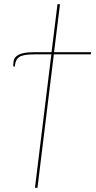

<svg xmlns="http://www.w3.org/2000/svg" viewBox="-20 -720 459 920"><path d="M227 -470 255.5 -700H267.5L239 -470H416.5L415.5 -459.5H238L159.5 180H147.5L226 -459.5H144Q117 -459.5 99.8 -456.5Q82.5 -453.5 72.2 -446.8Q62 -440 57.2 -428.5Q52.5 -417 50.5 -400.5H48Q46 -400.5 44.8 -401.8Q43.5 -403 43.5 -408Q43.5 -420 46.2 -431.2Q49 -442.5 59.5 -451.2Q70 -460 90.2 -465Q110.5 -470 145.5 -470Z"/></svg>

Font: Lato Hairline
Style: Italic
Weight: 100
Italic angle: -7°
Designer: Lukasz Dziedzic
Foundry: tyPoland Lukasz Dziedzic
Version: Version 2.007; 2014-02-27